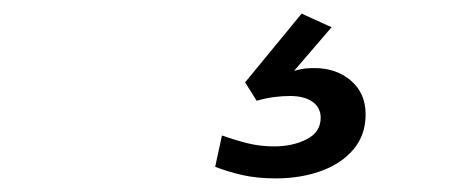

<svg xmlns="http://www.w3.org/2000/svg" viewBox="-20 -42 690 282"><path d="M385 220Q357 220 335.5 215Q314 210 296 203L306 157Q326 164 344 168.5Q362 173 383 173Q410 173 430.5 162.5Q451 152 451 131Q451 116 439 107.5Q427 99 406 99Q395 99 383 100.5Q371 102 357 106L340 79L423 -22L467 -2L412 62Q423 59 429 58.5Q435 58 442 58Q474 58 495.5 76.5Q517 95 517 126Q517 156 499.5 177Q482 198 452 209Q422 220 385 220Z"/></svg>

Font: Azeret Mono Thin Light
Style: Italic
Weight: 300
Italic angle: -12°
Version: Version 1.002